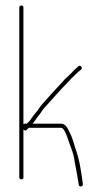

<svg xmlns="http://www.w3.org/2000/svg" viewBox="-20 -683 371 697"><path d="M84 -219H202C213 -219 223 -189 226 -180C234 -154 248 -127 251 -96C256 -70 262 -40 266 -12C267 -3 282 -5 281 -14C275 -59 268 -108 253 -146C247 -167 242 -185 232 -204C226 -217 218 -234 202 -234H98C107 -243 111 -253 120 -263C133 -279 131 -281 146 -297C173 -326 197 -355 225 -383L239 -398C251 -409 261 -421 274 -430C282 -437 272 -449 264 -442C257 -435 250 -430 243 -422C233 -412 224 -403 214 -394C209 -388 203 -381 196 -374C175 -352 156 -330 135 -307C120 -290 122 -287 109 -273C99 -262 94 -252 85 -241C82 -239 80 -237 77 -234H70C68 -234 66 -233 65 -232V-655C65 -660 63 -663 58 -663C53 -663 50 -660 50 -655V-39C50 -34 53 -32 58 -32C63 -32 65 -34 65 -39V-213C74 -204 78 -213 84 -219ZM65 -220V-221Z"/></svg>

Font: Electronic
Style: UltTh
Weight: 100
Version: Version 1.011